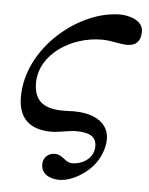

<svg xmlns="http://www.w3.org/2000/svg" viewBox="-48 -481 550 707"><g transform="rotate(5 227.0 -128.0)"><path d="M453 -386C453 -426 402 -441 368 -441C217 -441 30 -290 30 -107C30 -9 96 11 152 11C182 11 216 1 243 1C289 1 319 12 319 51C319 92 281 120 238 120C213 120 203 91 173 91C146 91 130 111 130 133C130 170 163 185 197 185C242 185 301 151 331 106C349 80 359 47 359 21C359 -33 315 -71 228 -71C221 -71 203 -70 190 -70C120 -70 81 -95 81 -163C81 -269 195 -343 310 -343C342 -343 377 -332 403 -332C432 -332 453 -346 453 -386Z"/></g></svg>

Font: XITS
Style: Italic
Weight: 400
Italic angle: -16.33°
Designer: MicroPress Inc., with final additions and corrections provided by Coen Hoffman, Elsevier (retired)
Version: Version 1.302